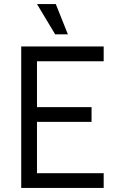

<svg xmlns="http://www.w3.org/2000/svg" viewBox="-20 -930 588 950"><path d="M493 -700V-627H163V-400H433V-327H163V-73H493V0H85V-700ZM316 -760H253L163 -910H256Z"/></svg>

Font: MedMera Sans
Style: Regular
Weight: 400
Designer: Kasper Nordkvist
Foundry: UNCUT.wtf
Version: Version 1.300